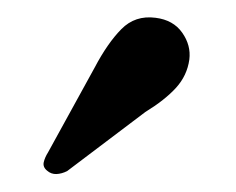

<svg xmlns="http://www.w3.org/2000/svg" viewBox="-20 -716 265 216"><path d="M86.5 -640Q101 -667.5 116.5 -683.2Q132 -699 155 -696Q175 -693.5 185 -679.2Q195 -665 193 -649Q190.5 -631 178 -617.2Q165.5 -603.5 143.5 -590L55.5 -523.5Q49.5 -520.5 43.5 -520.2Q37.5 -520 33 -524Q28 -528 29.2 -533.5Q30.5 -539 34 -544.5Z"/></svg>

Font: Fraunces 10pt
Style: Regular
Weight: 400
Version: Version 1.000;[b76b70a41]